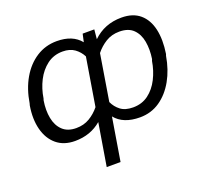

<svg xmlns="http://www.w3.org/2000/svg" viewBox="-126 -693 1138 1051"><g transform="rotate(-20 443.5 -167.5)"><path d="M324.2 203.1 365.1 -44.4Q301.8 9.9 211.6 9.9Q146.3 9.9 104.4 -25.2Q62.5 -60.4 46.9 -121.1Q31.2 -181.8 44 -258.5L46.9 -268.5Q59.7 -348.7 94.8 -409.4Q130 -470.2 183.1 -504.3Q236.2 -538.4 302.2 -538.4Q394.5 -538.4 440 -481.9L450.3 -528.4H518.1L512.8 -473Q579.9 -538.4 679 -538.4Q745.7 -538.4 785.9 -504.1Q826 -469.8 839.7 -408.9Q853.3 -348 840.9 -267.4L837.7 -258.5Q824.9 -181.5 791 -120.9Q757.1 -60.4 706 -25.2Q654.8 9.9 589.5 9.9Q492.2 9.9 446 -47.6L404.8 203.1ZM127.8 -268.5 124.6 -258.5Q115.4 -202.4 124.5 -155.9Q133.5 -109.4 162.5 -81.9Q191.4 -54.3 241.5 -54.3Q285.5 -54.3 319.2 -74.4Q353 -94.5 378.6 -126.1L424.4 -405.2Q409.4 -434.7 382.3 -454.4Q355.1 -474.1 312.9 -474.1Q261 -474.1 222.3 -445Q183.6 -415.8 159.8 -369.1Q136 -322.4 127.8 -268.5ZM756 -258.5 759.6 -267.4Q767.8 -321.7 759.6 -367.9Q751.4 -414.1 723 -442.1Q694.6 -470.2 641.7 -470.2Q597.3 -470.2 562.7 -448.9Q528.1 -427.6 503.2 -396L459.2 -126.4Q473.4 -95.2 500.2 -74.8Q527 -54.3 572.8 -54.3Q624.6 -54.3 662.3 -82.6Q699.9 -110.8 723.5 -157.3Q747.2 -203.8 756 -258.5Z"/></g></svg>

Font: Inter Light  BETA
Style: Italic
Weight: 300
Italic angle: 9.39999°
Designer: Rasmus Andersson
Foundry: rsms
Version: Version 3.011;git-f93a4a705